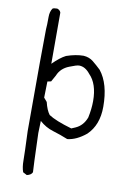

<svg xmlns="http://www.w3.org/2000/svg" viewBox="-96 -756 680 995"><g transform="rotate(10 244.5 -258.5)"><path d="M302 -98 323 -107Q362 -124 379 -169Q389 -216 389 -257Q389 -348 344 -393Q318 -426 286 -426Q273 -426 236 -411Q192 -394 176 -354L157 -320L138 -316L136 -231L153 -211Q163 -169 180 -147Q216 -123 302 -98ZM117 180 96 169Q87 144 87 108.5Q87 73 82 -45Q82 -500 84 -582Q86 -601 86 -647Q86 -674 98 -692Q103 -697 123 -697Q138 -692 142 -679V-410Q180 -448 210 -463Q259 -480 300 -480Q330 -478 351 -461Q372 -444 394 -423Q446 -358 446 -237Q446 -141 389 -86Q339 -45 291 -40Q252 -56 212 -68Q172 -80 140 -109L138 -45L143 99Q144 130 146 160Q140 175 117 180Z"/></g></svg>

Font: Yozai
Style: Regular
Weight: 400
Designer: LXGW / Y.OzVox
Foundry: LXGW / Y.OzVox
Version: Version 0.861;October 22, 2024